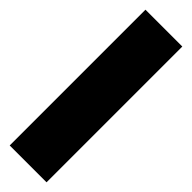

<svg xmlns="http://www.w3.org/2000/svg" viewBox="-39 -174 560 560"><g transform="rotate(-45 241.0 106.0)"><path d="M-39 182H521V30H-39Z"/></g></svg>

Font: Bounded ExtBd
Style: Regular
Weight: 800
Designer: Vlad Churkin
Version: Version 3.0